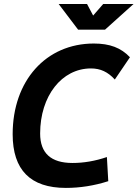

<svg xmlns="http://www.w3.org/2000/svg" viewBox="-20 -918 680 948"><path d="M305.2 9.8C374.5 9.8 444.8 -1 514.6 -23.4L507.8 -142.6C450.2 -123 393.6 -113.3 337.9 -113.3C231.9 -113.3 178.2 -161.6 178.2 -258.8C178.2 -443.8 284.7 -580.1 429.2 -580.1C475.6 -580.1 512.7 -563 546.9 -525.4L621.6 -635.3C577.6 -682.1 522 -703.1 443.4 -703.1C206.5 -703.1 42.5 -519 42.5 -255.4C42.5 -78.6 130.4 9.8 305.2 9.8ZM365.7 -771.5H498.5L639.6 -898.4H489.7L439.9 -841.3L409.7 -898.4H269.5Z"/></svg>

Font: Cascadia Code NF
Style: Bold Italic
Weight: 700
Italic angle: -10°
Monospace: yes
Designer: Aaron Bell
Foundry: Saja Typeworks
Version: Version 2404.023